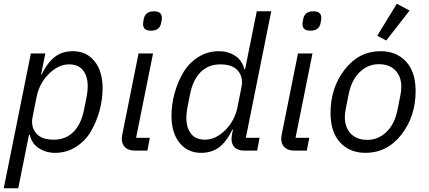

<svg xmlns="http://www.w3.org/2000/svg" viewBox="-24 -800 2277 1020"><path d="M-4 200 140 -516H217L194 -404H197Q229 -469 268 -498.5Q307 -528 364 -528Q435 -528 478 -475Q521 -422 521 -331Q521 -272 505 -213Q489 -154 459.5 -103Q430 -52 380 -20Q330 12 269 12Q220 12 182.5 -12.5Q145 -37 134 -84H130L73 200ZM262 -58Q325 -58 366 -99Q407 -140 422 -215L437 -290Q442 -318 442 -341Q442 -394 417.5 -426Q393 -458 343 -458Q286 -458 235 -407Q184 -356 170 -283L149 -178Q139 -127 167.5 -92.5Q196 -58 262 -58Z M778 -637Q736 -637 736 -672Q736 -681 740 -700Q748 -740 794 -740Q836 -740 836 -705Q836 -696 832 -677Q824 -637 778 -637ZM759 0H693Q659 0 641 -17Q623 -34 623 -63Q623 -72 626 -87L712 -516H789L699 -68H772Z M1342 0H1273Q1240 0 1223 -16.5Q1206 -33 1206 -62Q1206 -74 1209 -89L1214 -112H1211Q1179 -47 1140 -17.5Q1101 12 1044 12Q973 12 930 -41Q887 -94 887 -185Q887 -244 903 -303Q919 -362 948.5 -413Q978 -464 1028 -496Q1078 -528 1139 -528Q1188 -528 1225.5 -503.5Q1263 -479 1274 -432H1278L1340 -740H1417L1282 -68H1355ZM1065 -58Q1122 -58 1173 -109Q1224 -160 1238 -233L1259 -338Q1269 -389 1240.5 -423.5Q1212 -458 1146 -458Q1083 -458 1042 -417Q1001 -376 986 -301L971 -226Q966 -198 966 -175Q966 -122 990.5 -90Q1015 -58 1065 -58Z M1625 -637Q1583 -637 1583 -672Q1583 -681 1587 -700Q1595 -740 1641 -740Q1683 -740 1683 -705Q1683 -696 1679 -677Q1671 -637 1625 -637ZM1606 0H1540Q1506 0 1488 -17Q1470 -34 1470 -63Q1470 -72 1473 -87L1559 -516H1636L1546 -68H1619Z M2152 -744 2028 -585 1980 -610 2084 -780ZM1918 12Q1834 12 1783 -43Q1732 -98 1732 -200Q1732 -334 1807.5 -431Q1883 -528 1998 -528Q2082 -528 2133 -473Q2184 -418 2184 -316Q2184 -182 2108.5 -85Q2033 12 1918 12ZM2088 -218 2103 -293Q2108 -318 2108 -338Q2108 -393 2076.5 -426Q2045 -459 1988 -459Q1931 -459 1887 -417Q1843 -375 1828 -298L1813 -223Q1808 -198 1808 -178Q1808 -123 1839.5 -90Q1871 -57 1928 -57Q1985 -57 2029 -99Q2073 -141 2088 -218Z"/></svg>

Font: Aneliza
Style: Italic
Weight: 400
Italic angle: -11.31°
Designer: Mike Abbink, Paul van der Laan, Pieter van Rosmalen
Foundry: Bold Monday
Version: Version 3.0